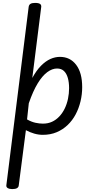

<svg xmlns="http://www.w3.org/2000/svg" viewBox="-20 -910 638 1320"><path d="M64 390Q45 390 33 383Q21 376 24 361L177 -862Q179 -877 189.5 -883.5Q200 -890 221 -890Q246 -890 256 -882.5Q266 -875 263 -859L202 -374Q231 -427 262.5 -458.5Q294 -490 326.5 -504.5Q359 -519 392 -519Q462 -519 503.5 -464.5Q545 -410 545 -311Q545 -261 533.5 -213Q522 -165 500 -123.5Q478 -82 445 -50.5Q412 -19 369.5 -1Q327 17 274 17Q245 17 215.5 8.5Q186 0 158 -15L109 364Q108 377 97 383.5Q86 390 64 390ZM166 -89Q196 -72 223.5 -66Q251 -60 275 -60Q310 -60 338 -73Q366 -86 388 -109.5Q410 -133 425 -164Q440 -195 447.5 -231Q455 -267 455 -304Q455 -343 446.5 -373.5Q438 -404 420 -421.5Q402 -439 372 -439Q339 -439 305 -414Q271 -389 239 -336.5Q207 -284 178 -200Z"/></svg>

Font: Playwrite GB S
Style: Italic
Weight: 400
Italic angle: -7°
Designer: Veronika Burian, José Scaglione
Foundry: TypeTogether
Version: Version 1.000